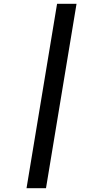

<svg xmlns="http://www.w3.org/2000/svg" viewBox="-20 -843 540 1006"><path d="M119 143 279 -823H381L221 143Z"/></svg>

Font: Iosevka Term Curly SmBd Obl
Style: Regular
Weight: 600
Italic angle: -9°
Designer: Belleve Invis
Foundry: Belleve Invis
Version: Version 32.3.0